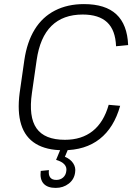

<svg xmlns="http://www.w3.org/2000/svg" viewBox="-20 -727 673 938"><path d="M289 7Q207 7 155 -24.5Q103 -56 83.5 -118.5Q64 -181 76 -273L99 -434Q112 -522 149.5 -583Q187 -644 248.5 -675.5Q310 -707 390 -707Q495 -707 548.5 -657Q602 -607 606 -507L547 -501Q544 -580 503.5 -618Q463 -656 384 -656Q288 -656 231.5 -600.5Q175 -545 159 -433L136 -273Q119 -156 158.5 -100Q198 -44 297 -44Q379 -44 433 -87Q487 -130 511 -215L567 -210Q537 -103 467 -48Q397 7 289 7ZM252 191Q212 191 193 170Q174 149 179 108L219 104Q216 127 225 139.5Q234 152 255 152Q275 152 288.5 140Q302 128 304 108Q307 90 294.5 76Q282 62 254 54L276 1H313L297 39Q324 50 337.5 70.5Q351 91 347 115Q343 149 316 170Q289 191 252 191Z"/></svg>

Font: Pathway Extreme 28pt ExtraLight
Style: Italic
Weight: 250
Italic angle: -8°
Designer: Eduardo Rodriguez Tunni
Foundry: Eduardo Rodriguez Tunni
Version: Version 1.001;gftools[0.9.26]